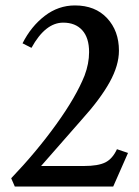

<svg xmlns="http://www.w3.org/2000/svg" viewBox="-20 -683 509 703"><path d="M34.2 0 21 -30.3Q113.8 -127.4 186 -227.8Q258.3 -328.1 289.6 -406.2Q306.2 -450.2 306.2 -492.2Q306.2 -544.9 281 -572.5Q255.9 -600.1 211.4 -600.1Q146 -600.1 95.2 -507.8L62.5 -524.4Q93.8 -586.4 143.8 -624.8Q193.8 -663.1 254.4 -663.1Q328.6 -663.1 372.1 -616.5Q415.5 -569.8 415.5 -497.6Q415.5 -443.4 381.3 -381.8Q347.2 -320.3 279.8 -245.6L130.4 -75.2H287.1Q339.4 -75.2 365.7 -88.4Q392.1 -101.6 408.2 -136.7L448.7 -123L394.5 0Z"/></svg>

Font: Elstob 10pt Medium
Style: Regular
Weight: 500
Designer: Peter S. Baker
Version: Version 1.015